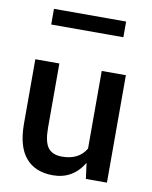

<svg xmlns="http://www.w3.org/2000/svg" viewBox="-81 -766 663 837"><g transform="rotate(10 250.0 -347.5)"><path d="M210.4 10.3Q131.8 10.3 89.8 -39.3Q47.9 -88.9 47.9 -189.9V-474.6H154.3V-189.5Q154.3 -127.9 173.6 -102.3Q192.9 -76.7 235.4 -76.7Q310.1 -76.7 341.8 -130.9V-474.6H448.7V1H355.5L346.2 -68.4Q298.8 10.3 210.4 10.3ZM409.2 -705.1V-635.7H89.8V-705.1Z"/></g></svg>

Font: Yantramanav Medium
Style: Regular
Weight: 500
Version: Version 1.001;PS 1.0;hotconv 1.0.72;makeotf.lib2.5.5900; ttf